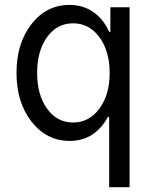

<svg xmlns="http://www.w3.org/2000/svg" viewBox="-20 -570 640 790"><path d="M434.1 -540H513.2V200.2H429.2V-88.9H423.8Q398.4 -41 358.6 -15.6Q318.8 9.8 267.1 9.8Q171.9 9.8 109.9 -69.3Q47.9 -148.4 47.9 -270Q47.9 -391.6 109.4 -470.7Q170.9 -549.8 266.1 -549.8Q321.3 -549.8 363 -521.2Q404.8 -492.7 429.2 -439H434.1ZM388.9 -417Q346.7 -474.1 280.8 -474.1Q214.8 -474.1 173.8 -417.5Q132.8 -360.8 132.8 -270Q132.8 -179.2 173.8 -122.6Q214.8 -65.9 280.8 -65.9Q346.7 -65.9 388.9 -123Q431.2 -180.2 431.2 -270Q431.2 -359.9 388.9 -417Z"/></svg>

Font: CommitMono
Style: Regular
Weight: 400
Monospace: yes
Designer: Eigil Nikolajsen
Foundry: Eigil Nikolajsen
Version: Version 1.143